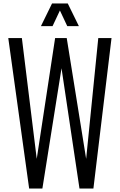

<svg xmlns="http://www.w3.org/2000/svg" viewBox="-20 -1077 685 1097"><path d="M146.5 0 27.3 -859.4H105L189.9 -169.4L294.9 -859.4H361.3L472.2 -169.4L541.5 -859.4H617.2L513.7 0H434.1L331.5 -687L222.2 0ZM213.9 -927.7 277.3 -1057.1H367.2L430.7 -927.7H364.3L322.3 -1017.1L280.3 -927.7Z"/></svg>

Font: Antonio ExtraLight
Style: Regular
Weight: 250
Designer: Vernon Adams
Foundry: Vernon Adams
Version: Version 1.002